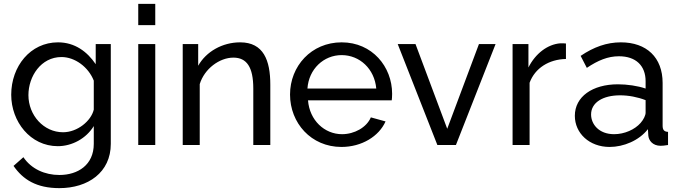

<svg xmlns="http://www.w3.org/2000/svg" viewBox="-20 -750 3517 993"><path d="M38 -260C38 -121 137 6 279 6C353 6 426 -34 465 -98V-6C465 103 383 155 287 155C212 155 142 124 101 63L50 108C99 179 169 223 287 223C435 223 553 142 553 -6V-522H475V-418C431 -483 367 -531 280 -531C137 -531 38 -407 38 -260ZM465 -183C451 -124 380 -66 306 -66C206 -66 127 -154 127 -258C127 -355 192 -455 298 -455C367 -455 437 -404 465 -333Z M695 -620H783V-730H695ZM695 0H783V-522H695Z M1378 0V-312C1378 -438 1343 -531 1222 -531C1130 -531 1046 -483 1005 -410V-522H925V0H1013V-315C1037 -394 1115 -452 1187 -452C1256 -452 1290 -403 1290 -292V0Z M1746 10C1851 10 1940 -45 1974 -122L1898 -143C1876 -91 1813 -56 1749 -56C1658 -56 1581 -128 1573 -231H2006C2007 -237 2008 -251 2008 -265C2008 -405 1905 -531 1747 -531C1590 -531 1480 -408 1480 -261C1480 -114 1589 10 1746 10ZM1570 -292C1577 -393 1654 -465 1747 -465C1840 -465 1917 -394 1926 -292Z M2242 0H2338L2543 -522H2457L2293 -84L2129 -522H2037Z M2907 -445V-525C2900 -526 2891 -526 2878 -526C2812 -521 2749 -473 2713 -401V-522H2631V0H2719V-322C2747 -398 2819 -443 2907 -445Z M2953 -151C2953 -61 3028 10 3133 10C3205 10 3285 -23 3331 -82L3333 -49C3335 -24 3355 4 3397 4C3405 4 3417 3 3435 0V-68C3415 -69 3407 -78 3407 -100V-321C3407 -453 3324 -531 3191 -531C3118 -531 3051 -507 2983 -461L3015 -399C3073 -438 3124 -459 3181 -459C3269 -459 3319 -410 3319 -330V-292C3279 -306 3223 -314 3176 -314C3044 -314 2953 -250 2953 -151ZM3293 -114C3263 -80 3210 -56 3156 -56C3077 -56 3037 -108 3037 -158C3037 -219 3097 -257 3187 -257C3231 -257 3278 -248 3319 -232V-167C3319 -154 3309 -132 3293 -114Z"/></svg>

Font: FIGSv2-sans-serif Medium
Style: Regular
Weight: 500
Designer: Matt McInerney, Pablo Impallari, Rodrigo Fuenzalida,Mirko Velimirovic
Foundry: Matt McInerney, Pablo Impallari, Rodrigo Fuenzalida
Version: Version 4.021;hotconv 1.0.109;makeotfexe 2.5.65596